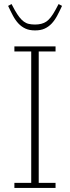

<svg xmlns="http://www.w3.org/2000/svg" viewBox="-20 -927 345 947"><path d="M51 -25H134V-673H51V-698H254V-673H171V-25H254V0H51ZM153 -777Q125 -777 105.5 -786Q86 -795 71 -811Q56 -827 44 -849.5Q32 -872 20 -898L37 -907L53 -877Q65 -856 75.5 -842.5Q86 -829 97.5 -820.5Q109 -812 122.5 -809Q136 -806 153 -806Q187 -806 208.5 -820.5Q230 -835 253 -877L269 -907L286 -898Q274 -872 262 -849.5Q250 -827 235 -811Q220 -795 200.5 -786Q181 -777 153 -777Z"/></svg>

Font: IBM Plex Serif ExtraLight
Style: Regular
Weight: 200
Designer: Mike Abbink, Paul van der Laan, Pieter van Rosmalen
Foundry: Bold Monday
Version: Version 2.5